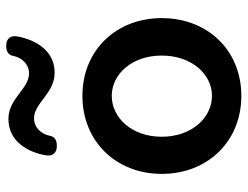

<svg xmlns="http://www.w3.org/2000/svg" viewBox="-109 -674 793 615"><g transform="rotate(-90 287.5 -366.5)"><path d="M288 10C434 10 537 -98 537 -245C537 -391 434 -499 288 -499C142 -499 38 -391 38 -245C38 -98 142 10 288 10ZM288 -84C218 -84 157 -149 157 -245C157 -341 218 -405 288 -405C357 -405 417 -341 417 -245C417 -149 357 -84 288 -84ZM125 -581C146 -580 157 -588 160 -603C166 -633 188 -654 216 -654C265 -654 296 -588 362 -588C434 -588 467 -650 478 -705C483 -730 471 -742 451 -743C430 -744 419 -736 416 -721C410 -691 388 -670 360 -670C310 -670 280 -736 214 -736C142 -736 108 -674 98 -619C93 -594 105 -582 125 -581Z"/></g></svg>

Font: SN Pro SemiBold
Style: Regular
Weight: 600
Designer: Tobias Whetton
Foundry: Supernotes
Version: Version 1.003;Glyphs 3.3 (3324)